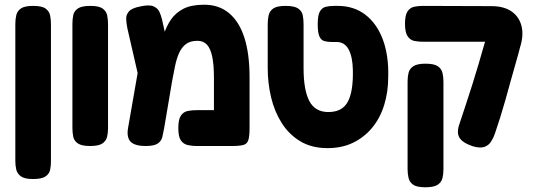

<svg xmlns="http://www.w3.org/2000/svg" viewBox="-20 -610 2263 814"><path d="M120 149Q84 149 68.5 137.5Q53 126 49 109Q45 92 45 73V-509Q45 -528 49 -545.5Q53 -563 68.5 -574Q84 -585 121 -585Q158 -585 173.5 -573.5Q189 -562 192.5 -544.5Q196 -527 196 -508V74Q196 93 192.5 110Q189 127 173 138Q157 149 120 149Z M362 9Q326 9 310 -2Q294 -13 290.5 -30.5Q287 -48 287 -67V-509Q287 -528 290.5 -545.5Q294 -563 310 -574Q326 -585 363 -585Q400 -585 415.5 -573.5Q431 -562 434.5 -544.5Q438 -527 438 -508V-66Q438 -47 434 -30Q430 -13 414.5 -2Q399 9 362 9Z M1038 -283V-67Q1038 -33 1033 -16.5Q1028 0 1012 4.5Q996 9 963 9H813Q794 9 776 5Q758 1 747 -14.5Q736 -30 736 -67Q736 -104 747 -120Q758 -136 776 -139.5Q794 -143 814 -143H887V-280Q887 -334 880 -368.5Q873 -403 858 -420Q843 -437 817 -437Q786 -437 767.5 -422.5Q749 -408 738.5 -383.5Q728 -359 722 -329Q716 -299 710 -268L676 -67Q672 -48 668.5 -30.5Q665 -13 649.5 -2Q634 9 598 9Q551 9 533.5 -9.5Q516 -28 523 -68L575 -366L627 -307Q642 -346 652.5 -386.5Q663 -427 674.5 -463.5Q686 -500 705.5 -528Q725 -556 758 -573Q791 -590 846 -590Q909 -590 952 -553.5Q995 -517 1016.5 -449Q1038 -381 1038 -283ZM584 -211 520 -490Q516 -510 515 -528.5Q514 -547 526.5 -561.5Q539 -576 576 -583Q613 -591 631 -583Q649 -575 656 -559.5Q663 -544 667 -527L711 -330Z M1369 18Q1302 18 1254 -10.5Q1206 -39 1175 -87.5Q1144 -136 1129.5 -196.5Q1115 -257 1115 -322V-508Q1115 -528 1119 -545.5Q1123 -563 1138.5 -574Q1154 -585 1191 -585Q1228 -585 1244 -574Q1260 -563 1263.5 -545.5Q1267 -528 1267 -507V-322Q1267 -228 1291.5 -181.5Q1316 -135 1372 -135Q1431 -135 1454.5 -178.5Q1478 -222 1476 -313Q1475 -369 1458 -400.5Q1441 -432 1407 -432H1387Q1368 -432 1354.5 -436Q1341 -440 1334 -456Q1327 -472 1327 -508Q1327 -545 1336 -561Q1345 -577 1360.5 -581Q1376 -585 1396 -585H1412Q1480 -585 1528.5 -548Q1577 -511 1602.5 -444Q1628 -377 1626 -286Q1626 -220 1608.5 -164Q1591 -108 1557 -67.5Q1523 -27 1476 -4.5Q1429 18 1369 18Z M1984 10Q1940 -5 1927.5 -27Q1915 -49 1928 -85Q1941 -124 1954.5 -165Q1968 -206 1982 -250Q1996 -294 2009 -338.5Q2022 -383 2034.5 -426.5Q2047 -470 2059 -511L2188 -422Q2179 -385 2167.5 -346Q2156 -307 2145 -266.5Q2134 -226 2123 -187Q2112 -148 2100.5 -111.5Q2089 -75 2078 -43Q2072 -25 2061.5 -9Q2051 7 2033 13Q2015 19 1984 10ZM1783 184Q1747 184 1731.5 173Q1716 162 1712 144Q1708 126 1708 107V-265Q1708 -284 1712 -301Q1716 -318 1732 -329Q1748 -340 1784 -340Q1821 -340 1836.5 -329Q1852 -318 1856 -300.5Q1860 -283 1860 -264V108Q1860 127 1856 144.5Q1852 162 1836 173Q1820 184 1783 184ZM2183 -404 2054 -433H1998H1774Q1754 -433 1736.5 -436.5Q1719 -440 1708 -456.5Q1697 -473 1697 -509Q1697 -546 1708 -562Q1719 -578 1736.5 -581.5Q1754 -585 1773 -585L2063 -584Q2117 -584 2149.5 -561Q2182 -538 2191.5 -497.5Q2201 -457 2183 -404Z"/></svg>

Font: Fredoka SemiCondensed SemiBold
Style: Regular
Weight: 600
Width: 4
Designer: Ben Nathan
Foundry: Milena B. Brandão, Ben Nathan
Version: Version 2.001